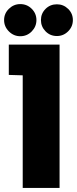

<svg xmlns="http://www.w3.org/2000/svg" viewBox="-23 -918 376 938"><path d="M76 -898Q44 -898 20.5 -875Q-3 -852 -3 -820Q-3 -788 20.5 -764.5Q44 -741 76 -741Q109 -741 132 -764.5Q155 -788 155 -820Q155 -852 132 -875Q109 -898 76 -898ZM255 -897Q222 -897 199.5 -874.5Q177 -852 177 -820Q177 -788 199.5 -765Q222 -742 255 -742Q287 -742 310 -765Q333 -788 333 -820Q333 -852 310 -874.5Q287 -897 255 -897ZM20 -552 88 -550V0H268V-700H20Z"/></svg>

Font: Advent Pro Black
Style: Regular
Weight: 900
Version: Version 3.000